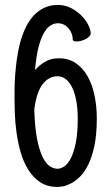

<svg xmlns="http://www.w3.org/2000/svg" viewBox="-20 -720 439 768"><path d="M211.9 -627Q195.3 -627 180.7 -617.2Q166 -607.4 154.1 -585.4Q142.1 -563.5 133.3 -527.8Q124.5 -492.2 120.1 -439.9Q133.8 -455.1 147 -464.4Q160.2 -473.6 172.1 -478.8Q184.1 -483.9 195.1 -485.4Q206.1 -486.8 215.8 -486.8Q255.9 -486.8 284.7 -466.3Q313.5 -445.8 331.8 -412.4Q350.1 -378.9 358.6 -335.7Q367.2 -292.5 367.2 -247.1Q367.2 -181.6 357.4 -136Q347.7 -90.3 332.3 -59.8Q316.9 -29.3 298.3 -11.7Q279.8 5.9 262.2 14.6Q244.6 23.4 230.5 25.6Q216.3 27.8 210 27.8Q168.5 27.8 139.6 8.1Q110.8 -11.7 91.8 -43.2Q72.8 -74.7 61.8 -114Q50.8 -153.3 45.7 -192.4Q40.5 -231.4 39.3 -266.1Q38.1 -300.8 38.1 -323.2Q38.1 -340.8 38.3 -366.2Q38.6 -391.6 40.8 -421.4Q43 -451.2 47.4 -483.4Q51.8 -515.6 59.8 -546.6Q67.9 -577.6 80.6 -605.5Q93.3 -633.3 111.6 -654.3Q129.9 -675.3 154.5 -687.7Q179.2 -700.2 211.9 -700.2Q239.7 -700.2 263.7 -688Q287.6 -675.8 305.2 -658.2Q322.8 -640.6 332.8 -620.8Q342.8 -601.1 342.8 -585.9Q342.8 -580.1 337.2 -574.2Q331.5 -568.4 323.2 -564Q314.9 -559.6 305.2 -556.9Q295.4 -554.2 287.1 -554.2Q280.3 -554.2 275.6 -555.9Q271 -557.6 271 -562Q271 -574.2 266.6 -585.7Q262.2 -597.2 254.4 -606.4Q246.6 -615.7 235.6 -621.3Q224.6 -627 211.9 -627ZM210 -415Q174.8 -415 150.1 -382.6Q125.5 -350.1 117.2 -282.2Q119.1 -211.9 127.9 -166.3Q136.7 -120.6 149.7 -93.5Q162.6 -66.4 178.5 -55.7Q194.3 -44.9 210 -44.9Q222.7 -44.9 237.1 -54.4Q251.5 -64 263.4 -87.2Q275.4 -110.4 283.2 -149.2Q291 -188 291 -247.1Q291 -280.3 286.1 -310.8Q281.2 -341.3 271.2 -364.5Q261.2 -387.7 245.8 -401.4Q230.5 -415 210 -415Z"/></svg>

Font: Grand Hotel
Style: Regular
Weight: 400
Designer: Brian J. Bonislawsky & Jim Lyles for Astigmatic (AOETI)
Foundry: Astigmatic (AOETI)
Version: Version 001.000